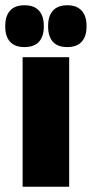

<svg xmlns="http://www.w3.org/2000/svg" viewBox="-40 -710 349 730"><path d="M46 0V-492.5H223V0ZM53 -531Q16.5 -531 -1.8 -551.2Q-20 -571.5 -20 -608V-612.5Q-20 -649 -1.8 -669.5Q16.5 -690 53 -690Q90 -690 108.2 -669.5Q126.5 -649 126.5 -612.5V-608Q126.5 -571.5 108.2 -551.2Q90 -531 53 -531ZM216 -531Q179 -531 161 -551.2Q143 -571.5 143 -608V-612.5Q143 -649 161.2 -669.5Q179.5 -690 216 -690Q252 -690 270.5 -669.5Q289 -649 289 -612.5V-608Q289 -571.5 270.5 -551.2Q252 -531 216 -531Z"/></svg>

Font: Anek Tamil ExtraBold
Style: Regular
Weight: 800
Designer: Aadarsh Rajan (Tamil), Yesha Goshar (Latin)
Foundry: Ek Type
Version: Version 1.003